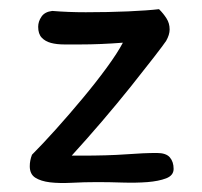

<svg xmlns="http://www.w3.org/2000/svg" viewBox="-20 -365 448 425"><path d="M347.7 -274.4Q341.8 -265.6 320.3 -237.8Q298.8 -210 269.5 -173.3Q240.2 -136.7 205.6 -96.2Q170.9 -55.7 138.7 -20.5H159.2Q218.8 -20.5 258.8 -23.4Q298.8 -26.4 327.1 -26.4Q347.7 -26.4 356 -16.6Q364.3 -6.8 364.3 8.8Q364.3 23.4 347.7 29.8Q331.1 36.1 306.2 38.1Q281.2 40 251.5 39.1Q221.7 38.1 195.3 38.1Q166 38.1 138.7 39.6Q111.3 41 90.8 38.6Q70.3 36.1 58.1 28.3Q45.9 20.5 45.9 2.9Q45.9 -9.8 50.8 -22.5Q74.2 -45.9 104 -79.1Q133.8 -112.3 163.1 -147.5Q192.4 -182.6 216.3 -215.3Q240.2 -248 252 -270.5Q227.5 -268.6 203.6 -267.6Q179.7 -266.6 157.2 -266.6Q139.6 -266.6 122.6 -266.6Q105.5 -266.6 92.8 -270Q80.1 -273.4 72.3 -281.7Q64.5 -290 64.5 -305.7Q64.5 -317.4 71.8 -328.1Q79.1 -338.9 95.7 -340.8Q130.9 -337.9 169.9 -337.9Q219.7 -337.9 263.7 -339.8Q307.6 -341.8 332 -344.7Q341.8 -335 348.6 -324.2Q355.5 -313.5 355.5 -299.8Q355.5 -288.1 347.7 -274.4Z"/></svg>

Font: Gamja Flower
Style: Regular
Weight: 400
Designer: YoonDesign Inc.
Foundry: YoonDesign Inc.
Version: Version 3.00;build 20171102